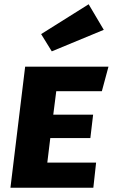

<svg xmlns="http://www.w3.org/2000/svg" viewBox="-20 -881 529 901"><path d="M244 -453 230 -343H417L404 -233H216L202 -118H431L418 0H29L98 -568H489L458 -453ZM173 -721 396 -861 467 -741 223 -640Z"/></svg>

Font: Qjlgwqiwhsfqbnnlvksmvfsycuq
Style: Regular
Weight: 700
Italic angle: -8°
Designer: Carrois Corporate & Edenspiekermann
Foundry: Carrois Corporate GbR & Edenspiekermann AG
Version: Version 2.001